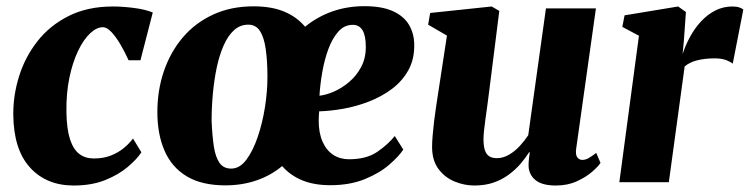

<svg xmlns="http://www.w3.org/2000/svg" viewBox="-20 -576 2370 607"><path d="M213 10.5Q126.5 10.5 74.8 -46.5Q23 -103.5 22 -213.5Q21.5 -275 40.5 -335.5Q59.5 -396 98.5 -445.8Q137.5 -495.5 197.2 -525.5Q257 -555.5 337 -555.5Q366.5 -555.5 402.5 -551Q438.5 -546.5 463 -536.5L424 -385.5H386.5Q375 -411 361 -435Q347 -459 332.5 -474.5Q318 -490 305.5 -490Q285.5 -490 264.8 -470.5Q244 -451 226.8 -415Q209.5 -379 199.2 -329.5Q189 -280 190 -220Q191 -167 201.5 -135.2Q212 -103.5 230.8 -89.2Q249.5 -75 277 -75Q306.5 -75 329.8 -84Q353 -93 370.5 -107.2Q388 -121.5 400.5 -138L427 -94.5Q413 -73 384.2 -48.5Q355.5 -24 312.8 -6.8Q270 10.5 213 10.5Z M692.5 10Q618.5 10 571 -18.2Q523.5 -46.5 500.5 -98.8Q477.5 -151 477.5 -222Q477.5 -290.5 498.2 -351.2Q519 -412 558.2 -458Q597.5 -504 654 -530Q710.5 -556 781.5 -556Q838 -556 878 -539.5Q918 -523 944.5 -491.5Q983 -523 1030.5 -539.8Q1078 -556.5 1132 -556.5Q1187 -556.5 1221.5 -541Q1256 -525.5 1272.2 -498.8Q1288.5 -472 1289.5 -438.5Q1291 -391 1271.8 -355.5Q1252.5 -320 1219.5 -295.2Q1186.5 -270.5 1146.5 -255Q1106.5 -239.5 1065.5 -232.2Q1024.5 -225 989 -224Q988.5 -216.5 988 -209.5Q987.5 -202.5 987.5 -195.5Q987.5 -155.5 999.8 -128Q1012 -100.5 1033.5 -86.5Q1055 -72.5 1083.5 -72.5Q1139 -72.5 1173.5 -96.5Q1208 -120.5 1228 -146L1255 -103Q1241 -82 1210.8 -55.5Q1180.5 -29 1133.5 -9.8Q1086.5 9.5 1024.5 9.5Q972.5 9.5 934.8 -6.2Q897 -22 872 -51Q836 -21 790.5 -5.5Q745 10 692.5 10ZM711 -43Q738 -43 759 -71.2Q780 -99.5 795 -143.8Q810 -188 817.8 -238Q825.5 -288 825.5 -332Q825.5 -382.5 820.2 -420Q815 -457.5 802 -477.8Q789 -498 765 -498Q739 -498 719.8 -480.5Q700.5 -463 687 -432.2Q673.5 -401.5 665.2 -362.5Q657 -323.5 653 -280Q649 -236.5 649 -194Q651 -146 656.2 -112.2Q661.5 -78.5 674.2 -60.8Q687 -43 711 -43ZM990 -273.5Q1010.5 -275.5 1035.8 -286.5Q1061 -297.5 1084 -317Q1107 -336.5 1121.8 -364.2Q1136.5 -392 1136.5 -427.5Q1136.5 -463.5 1126 -480.5Q1115.5 -497.5 1095.5 -497.5Q1068.5 -497.5 1049.5 -476Q1030.5 -454.5 1018 -420.5Q1005.5 -386.5 998.8 -347.5Q992 -308.5 990 -273.5Z M1479.5 10.5Q1448 10.5 1417.5 -2Q1387 -14.5 1366.8 -41Q1346.5 -67.5 1346 -110Q1346 -127 1347.8 -147.8Q1349.5 -168.5 1352.2 -191.2Q1355 -214 1358.5 -237.5Q1362 -261 1365.5 -283.5L1393 -463.5L1333.5 -498L1340 -535L1534.5 -555.5L1558.5 -541.5L1526.5 -287.5Q1524 -266 1520.8 -243.5Q1517.5 -221 1514.8 -200.2Q1512 -179.5 1510.2 -162.8Q1508.5 -146 1508.5 -136.5Q1508.5 -115 1512.8 -101.8Q1517 -88.5 1526.2 -82.2Q1535.5 -76 1551 -76Q1570.5 -76 1589 -86.8Q1607.5 -97.5 1623 -114.2Q1638.5 -131 1650 -148.5L1706 -549.5H1864L1801.5 -105.5Q1799 -87 1805 -78.8Q1811 -70.5 1821 -70.5Q1830 -70.5 1839.2 -75.2Q1848.5 -80 1865 -92.5L1878.5 -61Q1871 -49.5 1851.8 -32.8Q1832.5 -16 1803.5 -2.8Q1774.5 10.5 1737.5 10.5Q1697 10.5 1676.2 -4.2Q1655.5 -19 1651.5 -44.5Q1651 -48.5 1651 -54Q1651 -59.5 1651.5 -66.2Q1652 -73 1653 -80.2Q1654 -87.5 1655 -94L1653 -95Q1641 -76 1624.8 -57.2Q1608.5 -38.5 1587.2 -23Q1566 -7.5 1539.5 1.5Q1513 10.5 1479.5 10.5Z M1938 0 2000 -463 1947.5 -491 1954.5 -527.5 2124 -555.5 2148.5 -538 2142 -447 2138 -405Q2147 -433 2161.8 -460Q2176.5 -487 2196.5 -508.5Q2216.5 -530 2241.5 -542.8Q2266.5 -555.5 2296 -555.5Q2309.5 -555.5 2318 -552.2Q2326.5 -549 2330 -546L2296.5 -374.5Q2293.5 -378.5 2278.2 -385Q2263 -391.5 2240 -391.5Q2225 -391.5 2211 -390Q2197 -388.5 2184.8 -385.5Q2172.5 -382.5 2162.2 -377.5Q2152 -372.5 2144.5 -366L2094.5 0Z"/></svg>

Font: Merriweather 48pt Black
Style: Italic
Weight: 900
Italic angle: -7.8°
Version: Version 2.101